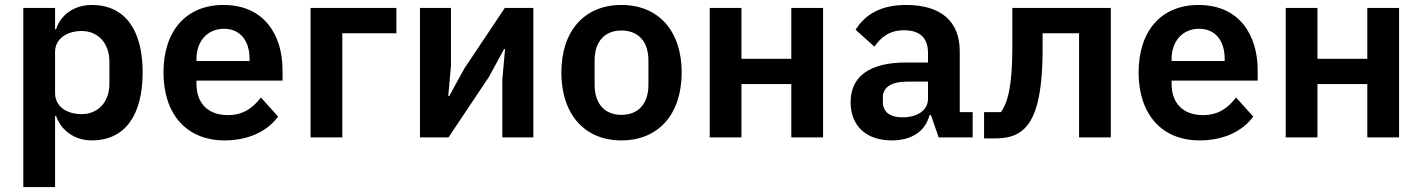

<svg xmlns="http://www.w3.org/2000/svg" viewBox="-20 -554 5734 774"><path d="M74 200H202V-87H206C226 -28 281 12 350 12C482 12 555 -87 555 -262C555 -436 482 -534 350 -534C281 -534 225 -496 206 -436H202V-522H74ZM309 -94C248 -94 202 -125 202 -179V-345C202 -396 248 -429 309 -429C375 -429 421 -380 421 -306V-216C421 -142 375 -94 309 -94Z M885 12C982 12 1058 -25 1101 -84L1032 -161C1000 -120 962 -90 899 -90C815 -90 772 -141 772 -216V-229H1119V-271C1119 -414 1044 -534 881 -534C728 -534 639 -427 639 -262C639 -95 731 12 885 12ZM883 -438C949 -438 986 -389 986 -317V-308H772V-316C772 -388 816 -438 883 -438Z M1232 0H1360V-420H1578V-522H1232Z M1673 0H1788L1951 -244L2012 -356H2016L2005 -233V0H2130V-522H2015L1852 -278L1791 -167H1787L1798 -289V-522H1673Z M2485 12C2635 12 2728 -94 2728 -262C2728 -429 2635 -534 2485 -534C2336 -534 2243 -429 2243 -262C2243 -94 2336 12 2485 12ZM2485 -91C2419 -91 2377 -134 2377 -213V-310C2377 -388 2419 -431 2485 -431C2552 -431 2594 -388 2594 -310V-213C2594 -134 2552 -91 2485 -91Z M2841 0H2969V-215H3170V0H3298V-522H3170V-317H2969V-522H2841Z M3575 12C3653 12 3710 -23 3727 -90H3733L3764 0H3901V-102H3849V-348C3849 -467 3774 -534 3633 -534C3528 -534 3467 -494 3429 -434L3505 -366C3530 -402 3564 -432 3624 -432C3692 -432 3721 -398 3721 -340V-302H3632C3490 -302 3409 -249 3409 -142C3409 -49 3469 12 3575 12ZM3618 -81C3568 -81 3539 -102 3539 -144V-161C3539 -202 3572 -225 3639 -225H3721V-156C3721 -107 3675 -81 3618 -81Z M3947 4H3988C4044 4 4081 -7 4111 -37C4154 -80 4183 -168 4183 -356V-420H4330V0H4458V-522H4061V-362C4061 -210 4043 -141 4015 -102H3947Z M4816 12C4913 12 4989 -25 5032 -84L4963 -161C4931 -120 4893 -90 4830 -90C4746 -90 4703 -141 4703 -216V-229H5050V-271C5050 -414 4975 -534 4812 -534C4659 -534 4570 -427 4570 -262C4570 -95 4662 12 4816 12ZM4814 -438C4880 -438 4917 -389 4917 -317V-308H4703V-316C4703 -388 4747 -438 4814 -438Z M5163 0H5291V-215H5492V0H5620V-522H5492V-317H5291V-522H5163Z"/></svg>

Font: Braiins Sans SemiBold
Style: Regular
Weight: 600
Designer: Mike Abbink, Paul van der Laan, Pieter van Rosmalen, Jiri Chlebus, Lubos Buracinsky
Foundry: Bold Monday, Sudetype
Version: Version 1.000;hotconv 1.0.109;makeotfexe 2.5.65596